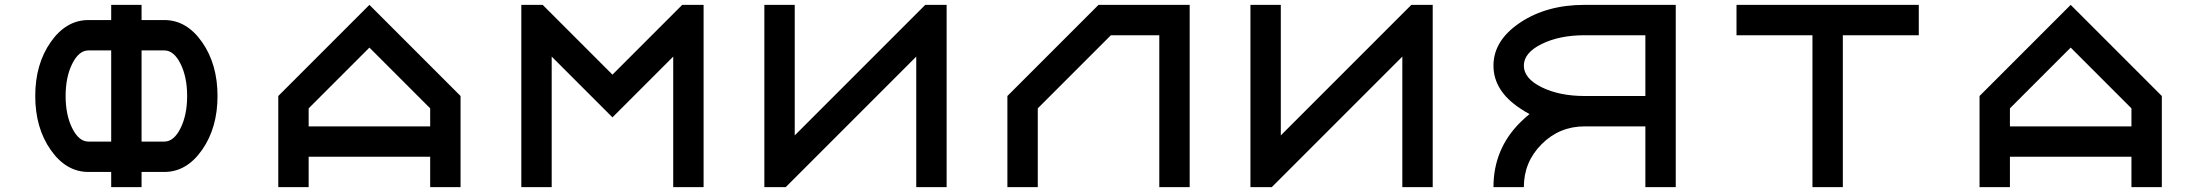

<svg xmlns="http://www.w3.org/2000/svg" viewBox="-20 -770 9040 790"><path d="M437.5 -187.5V-562.5H343.8Q304.7 -562.5 277.3 -507.8Q250 -453.1 250 -375Q250 -296.9 277.3 -242.2Q304.7 -187.5 343.8 -187.5ZM562.5 -187.5H656.2Q695.3 -187.5 722.7 -242.2Q750 -296.9 750 -375Q750 -453.1 722.7 -507.8Q695.3 -562.5 656.2 -562.5H562.5ZM562.5 -62.5V0H437.5V-62.5H343.8Q252 -62.5 188.5 -153.3Q125 -244.1 125 -375Q125 -505.9 188.5 -596.7Q252 -687.5 343.8 -687.5H437.5V-750H562.5V-687.5H656.2Q748 -687.5 811.5 -596.7Q875 -505.9 875 -375Q875 -244.1 811.5 -153.3Q748 -62.5 656.2 -62.5Z M1875 0H1750V-125H1250V0H1125V-375L1500 -750L1875 -375ZM1750 -250V-324.2L1500 -574.2L1250 -324.2V-250Z M2250 -537.1V0H2125V-750H2212.9L2500 -462.9L2787.1 -750H2875V0H2750V-537.1L2500 -287.1Z M3750 -537.1 3212.9 0H3125V-750H3250V-212.9L3787.1 -750H3875V0H3750Z M4875 0H4750V-625H4550.8L4250 -324.2V0H4125V-375L4500 -750H4875Z M5750 -537.1 5212.9 0H5125V-750H5250V-212.9L5787.1 -750H5875V0H5750Z M6875 -750V0H6750V-250H6500Q6396.5 -250 6323.2 -176.8Q6250 -103.5 6250 0H6125Q6125 -156.2 6234.4 -265.6Q6253.9 -285.2 6273.4 -300.8Q6253.9 -310.5 6234.4 -324.2Q6125 -396.5 6125 -500Q6125 -603.5 6234.4 -676.8Q6343.8 -750 6500 -750ZM6750 -625H6500Q6396.5 -625 6323.2 -588.9Q6250 -552.7 6250 -500Q6250 -447.3 6323.2 -411.1Q6396.5 -375 6500 -375H6750Z M7562.5 -625V0H7437.5V-625H7125V-750H7875V-625Z M8875 0H8750V-125H8250V0H8125V-375L8500 -750L8875 -375ZM8750 -250V-324.2L8500 -574.2L8250 -324.2V-250Z"/></svg>

Font: Xanmono
Style: Regular
Weight: 400
Designer: GGBotNet
Foundry: GGBotNet
Version: 1.00